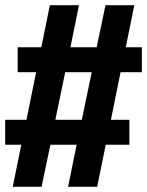

<svg xmlns="http://www.w3.org/2000/svg" viewBox="-33 -737 566 739"><path d="M16 -18 49 -180H-13V-276H69L106 -459H35V-555H126L159 -717H271L238 -555H339L373 -717H484L451 -555H513V-459H431L394 -276H465V-180H374L341 -18H229L262 -180H161L127 -18ZM180 -276H282L320 -459H218Z"/></svg>

Font: iosevka_custom_sans_ss08
Style: Bold
Weight: 700
Designer: Belleve Invis
Foundry: Belleve Invis
Version: Version 10.3.0; ttfautohint (v1.8.3)